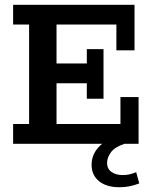

<svg xmlns="http://www.w3.org/2000/svg" viewBox="-20 -603 638 805"><path d="M35 0V-83H102V-500H35V-583H544V-392H468V-500H217V-337H344V-397H414V-189H344V-254H217V-83H485V-196H561V0ZM481 182Q426 182 395 156.5Q364 131 364 88Q364 47 392 15.5Q420 -16 471 -32L502 0Q462 13 445.5 35Q429 57 429 80Q429 105 447.5 118Q466 131 494 131Q510 131 523 128Q536 125 551 119L564 166Q543 174 523 178Q503 182 481 182Z"/></svg>

Font: Rokkitt SemiBold
Style: Regular
Weight: 600
Designer: Vernon Adams
Foundry: Vernon Adams
Version: Version 3.103